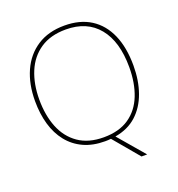

<svg xmlns="http://www.w3.org/2000/svg" viewBox="-156 -853 1066 1150"><g transform="rotate(-20 377.0 -277.5)"><path d="M690 -358Q690 -263 662.5 -186Q635 -109 580.5 -59.5Q526 -10 443 4L585 170H549L413 8Q404 9 395 9.5Q386 10 376 10Q298 10 239.5 -17Q181 -44 141.5 -93.5Q102 -143 82.5 -210.5Q63 -278 63 -359Q63 -467 100 -549.5Q137 -632 208.5 -678.5Q280 -725 382 -725Q481 -725 549.5 -681.5Q618 -638 654 -556Q690 -474 690 -358ZM90 -359Q90 -259 121 -181.5Q152 -104 216 -59.5Q280 -15 377 -15Q475 -15 538.5 -58.5Q602 -102 632.5 -179.5Q663 -257 663 -358Q663 -521 590 -610.5Q517 -700 382 -700Q284 -700 219 -656Q154 -612 122 -535Q90 -458 90 -359Z"/></g></svg>

Font: Noto Sans Armenian Thin
Style: Regular
Weight: 250
Version: Version 2.007